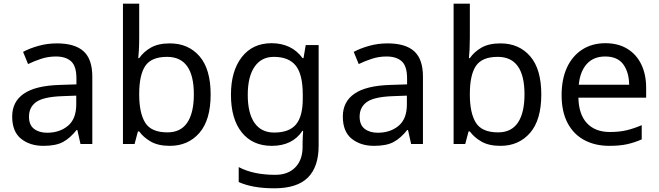

<svg xmlns="http://www.w3.org/2000/svg" viewBox="-20 -780 3571 1040"><path d="M288 -545Q386 -545 433 -502Q480 -459 480 -365V0H416L399 -76H395Q360 -32 321.5 -11Q283 10 215 10Q142 10 94 -28.5Q46 -67 46 -149Q46 -229 109 -272.5Q172 -316 303 -320L394 -323V-355Q394 -422 365 -448Q336 -474 283 -474Q241 -474 203 -461.5Q165 -449 132 -433L105 -499Q140 -518 188 -531.5Q236 -545 288 -545ZM314 -259Q214 -255 175.5 -227Q137 -199 137 -148Q137 -103 164.5 -82Q192 -61 235 -61Q303 -61 348 -98.5Q393 -136 393 -214V-262Z M734 -575Q734 -541 732.5 -511.5Q731 -482 729 -465H734Q757 -499 797 -522Q837 -545 900 -545Q1000 -545 1060.5 -475.5Q1121 -406 1121 -268Q1121 -130 1060 -60Q999 10 900 10Q837 10 797 -13Q757 -36 734 -68H727L709 0H646V-760H734ZM885 -472Q800 -472 767 -423Q734 -374 734 -271V-267Q734 -168 766.5 -115.5Q799 -63 887 -63Q959 -63 994.5 -116Q1030 -169 1030 -269Q1030 -472 885 -472Z M1451 -546Q1504 -546 1546.5 -526Q1589 -506 1619 -465H1624L1636 -536H1706V9Q1706 124 1647.5 182Q1589 240 1466 240Q1348 240 1273 206V125Q1352 167 1471 167Q1540 167 1579.5 126.5Q1619 86 1619 16V-5Q1619 -17 1620 -39.5Q1621 -62 1622 -71H1618Q1564 10 1452 10Q1348 10 1289.5 -63Q1231 -136 1231 -267Q1231 -395 1289.5 -470.5Q1348 -546 1451 -546ZM1463 -472Q1396 -472 1359 -418.5Q1322 -365 1322 -266Q1322 -167 1358.5 -114.5Q1395 -62 1465 -62Q1546 -62 1583 -105.5Q1620 -149 1620 -246V-267Q1620 -377 1582 -424.5Q1544 -472 1463 -472Z M2079 -545Q2177 -545 2224 -502Q2271 -459 2271 -365V0H2207L2190 -76H2186Q2151 -32 2112.5 -11Q2074 10 2006 10Q1933 10 1885 -28.5Q1837 -67 1837 -149Q1837 -229 1900 -272.5Q1963 -316 2094 -320L2185 -323V-355Q2185 -422 2156 -448Q2127 -474 2074 -474Q2032 -474 1994 -461.5Q1956 -449 1923 -433L1896 -499Q1931 -518 1979 -531.5Q2027 -545 2079 -545ZM2105 -259Q2005 -255 1966.5 -227Q1928 -199 1928 -148Q1928 -103 1955.5 -82Q1983 -61 2026 -61Q2094 -61 2139 -98.5Q2184 -136 2184 -214V-262Z M2525 -575Q2525 -541 2523.5 -511.5Q2522 -482 2520 -465H2525Q2548 -499 2588 -522Q2628 -545 2691 -545Q2791 -545 2851.5 -475.5Q2912 -406 2912 -268Q2912 -130 2851 -60Q2790 10 2691 10Q2628 10 2588 -13Q2548 -36 2525 -68H2518L2500 0H2437V-760H2525ZM2676 -472Q2591 -472 2558 -423Q2525 -374 2525 -271V-267Q2525 -168 2557.5 -115.5Q2590 -63 2678 -63Q2750 -63 2785.5 -116Q2821 -169 2821 -269Q2821 -472 2676 -472Z M3259 -546Q3328 -546 3377.5 -516Q3427 -486 3453.5 -431.5Q3480 -377 3480 -304V-251H3113Q3115 -160 3159.5 -112.5Q3204 -65 3284 -65Q3335 -65 3374.5 -74.5Q3414 -84 3456 -102V-25Q3415 -7 3375 1.5Q3335 10 3280 10Q3204 10 3145.5 -21Q3087 -52 3054.5 -113.5Q3022 -175 3022 -264Q3022 -352 3051.5 -415Q3081 -478 3134.5 -512Q3188 -546 3259 -546ZM3258 -474Q3195 -474 3158.5 -433.5Q3122 -393 3115 -321H3388Q3387 -389 3356 -431.5Q3325 -474 3258 -474Z"/></svg>

Font: Noto Sans Mandaic
Style: Regular
Weight: 400
Designer: Monotype Design Team
Foundry: Monotype Imaging Inc.
Version: Version 2.002; ttfautohint (v1.8.4.7-5d5b)